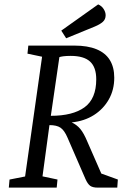

<svg xmlns="http://www.w3.org/2000/svg" viewBox="-20 -856 565 876"><path d="M20.2 0 23.5 -36.8 94.5 -50.8 172 -597.2 105.3 -611.2 109.2 -648H319.4Q379.9 -648 420.4 -631.3Q461 -614.6 481.1 -582Q501.3 -549.3 501.3 -501.4Q501.3 -446.3 476.5 -402.4Q451.6 -358.4 408.2 -330.9Q364.8 -303.4 307.1 -297.6Q330.4 -286.7 346.4 -267.6Q362.3 -248.5 378 -210.9L442.2 -64.2L517.7 -36.9L515 0H426Q402.8 0 391.3 -8.4Q379.8 -16.9 369.8 -39.6L288.1 -227.8Q273.7 -261.4 256.2 -273.3Q238.7 -285.2 205.6 -285.2L173.9 -51.4L242.3 -36.9L238.7 0ZM211.9 -327.6Q312.3 -327.6 365.7 -366.5Q419.1 -405.5 419.1 -494.1Q419.1 -549.2 390.9 -575.1Q362.8 -601 302.6 -601Q282.1 -601 268.9 -599.2Q255.7 -597.3 250.9 -595.3ZM281.9 -681.4 259.6 -716.3 427.9 -835.9Q444.1 -829 453 -814.7Q462 -800.4 462 -786.4Q462 -767.7 449.1 -756.3Q436.3 -744.8 412 -734.7Z"/></svg>

Font: Faustina Light
Style: Italic
Weight: 300
Italic angle: -8°
Designer: Alfonso Garcia
Foundry: http://www.omnibus-type.com
Version: Version 1.200